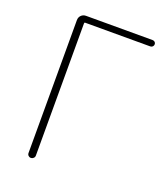

<svg xmlns="http://www.w3.org/2000/svg" viewBox="-134 -820 796 914"><g transform="rotate(20 264.0 -363.0)"><path d="M110.4 -18.6V-691.4Q110.4 -706.1 120.1 -715.8Q129.9 -725.6 144.5 -725.6H481.4Q488.3 -725.6 493.2 -721.2Q498 -716.8 498 -710Q498 -703.1 493.2 -698.2Q488.3 -693.4 481.4 -693.4H151.4Q147.5 -693.4 147.5 -688.5V-18.6Q147.5 -10.7 141.6 -5.4Q135.7 0 128.4 0Q121.1 0 115.7 -5.4Q110.4 -10.7 110.4 -18.6Z"/></g></svg>

Font: Gen Jyuu Gothic ExtraLight
Style: Regular
Weight: 100
Designer: [Source Han Sans]
Ryoko NISHIZUKA  (kana & ideographs); Paul D. Hunt (Latin, Greek & Cyrillic); Wenlong ZHANG  (bopomofo
Version: Version 1.002.20150607